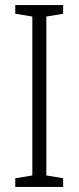

<svg xmlns="http://www.w3.org/2000/svg" viewBox="-20 -734 309 754"><path d="M228 0V-34L162 -45V-669L228 -680V-714H40V-680L107 -669V-45L40 -34V0Z"/></svg>

Font: Noto Sans Myanmar Condensed Light
Style: Regular
Weight: 300
Width: 3
Designer: Monotype Design Team
Foundry: Monotype Imaging Inc.
Version: Version 2.107